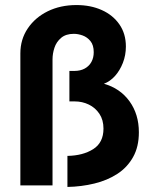

<svg xmlns="http://www.w3.org/2000/svg" viewBox="-20 -734 598 760"><path d="M246.9 -116.9Q308.6 -118 349.1 -143.8Q389.6 -169.5 389.6 -224.9Q389.6 -259.4 373.5 -283.5Q357.4 -307.6 331.5 -320.1Q305.7 -332.6 275.5 -332.6H254.7V-453.2H274.1Q298 -453.2 315.3 -462.6Q332.5 -472 341.8 -488.7Q351 -505.4 351 -527.4Q351 -555.5 338 -571.4Q325 -587.2 306.9 -593.7Q288.7 -600.1 272.3 -600.1Q240.8 -600.1 221.9 -584.1Q203 -568 195.5 -544.9Q187.9 -521.9 187.9 -498.9V0H60.6V-522.4Q60.6 -578.2 89.9 -621.5Q119.1 -664.9 169.2 -689.5Q219.4 -714 282.5 -714Q338.8 -714 382.8 -694.2Q426.9 -674.5 452.6 -637.5Q478.3 -600.5 478.3 -549.8Q478.3 -515.7 466.4 -485.1Q454.4 -454.5 434.9 -432.9Q415.3 -411.4 391.4 -402.5Q455.6 -384.3 492.7 -333Q529.7 -281.7 529.7 -210.3Q529.7 -152.9 506.7 -112.1Q483.8 -71.2 444.3 -45.6Q404.8 -20 353.8 -7.6Q302.8 4.9 246.9 6Z"/></svg>

Font: Raleway Thin
Style: Regular
Weight: 100
Designer: Matt McInerney, Pablo Impallari, Rodrigo Fuenzalida
Foundry: Matt McInerney, Pablo Impallari, Rodrigo Fuenzalida
Version: Version 4.026